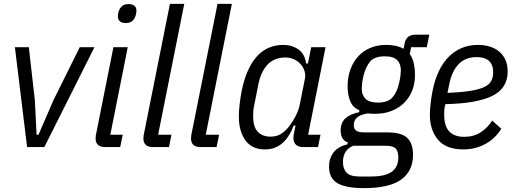

<svg xmlns="http://www.w3.org/2000/svg" viewBox="-20 -760 2663 992"><path d="M120 0 57 -516H129L160 -242L169 -64H179L256 -242L392 -516H468L209 0Z M629 -641Q611 -641 600 -649.5Q589 -658 589 -676Q589 -685 593 -700Q598 -717 610 -728Q622 -739 645 -739Q663 -739 674 -730.5Q685 -722 685 -704Q685 -695 681 -680Q676 -663 664 -652Q652 -641 629 -641ZM524 0Q474 0 474 -45Q474 -53 475 -60Q476 -67 478 -75L566 -516H640L550 -64H614L601 0Z M771 0Q721 0 721 -45Q721 -53 722 -60Q723 -67 725 -75L858 -740H932L797 -64H866L853 0Z M1017 0Q967 0 967 -45Q967 -53 968 -60Q969 -67 971 -75L1104 -740H1178L1043 -64H1112L1099 0Z M1547 0Q1523 0 1509.5 -12Q1496 -24 1496 -47Q1496 -55 1497 -62Q1498 -69 1500 -77L1507 -111H1497Q1451 12 1349 12Q1282 12 1248 -35Q1214 -82 1214 -158Q1214 -185 1218 -220Q1222 -255 1228 -287Q1251 -404 1305 -466Q1359 -528 1444 -528Q1489 -528 1522.5 -504Q1556 -480 1561 -432H1571L1588 -516H1662L1572 -64H1636L1623 0ZM1378 -54Q1407 -54 1429 -66.5Q1451 -79 1471 -104Q1491 -129 1507 -159.5Q1523 -190 1528 -216L1556 -356Q1559 -373 1553.5 -392Q1548 -411 1535 -426.5Q1522 -442 1501.5 -452.5Q1481 -463 1455 -463Q1398 -463 1363.5 -427.5Q1329 -392 1315 -325L1292 -209Q1289 -195 1288.5 -182Q1288 -169 1288 -159Q1288 -104 1312 -79Q1336 -54 1378 -54Z M2114 39Q2114 124 2052.5 168Q1991 212 1860 212Q1767 212 1723.5 186.5Q1680 161 1680 101Q1680 59 1703 28Q1726 -3 1775 -14L1777 -24Q1757 -32 1748.5 -47.5Q1740 -63 1740 -86Q1740 -126 1764.5 -148.5Q1789 -171 1835 -180L1837 -190Q1803 -204 1789.5 -237.5Q1776 -271 1776 -314Q1776 -361 1790 -400Q1804 -439 1829.5 -467.5Q1855 -496 1892 -512Q1929 -528 1975 -528Q2030 -528 2065 -508L2071 -538Q2075 -558 2089 -569.5Q2103 -581 2127 -581H2198L2185 -516H2104L2097 -481Q2111 -462 2117.5 -434Q2124 -406 2124 -370Q2124 -329 2110 -293Q2096 -257 2069.5 -230Q2043 -203 2004.5 -187.5Q1966 -172 1918 -172Q1909 -172 1899 -172.5Q1889 -173 1880 -174Q1846 -169 1827 -154.5Q1808 -140 1808 -114Q1808 -93 1821 -84.5Q1834 -76 1861 -76H1980Q2055 -76 2084.5 -47Q2114 -18 2114 39ZM2038 53Q2038 21 2024 7Q2010 -7 1972 -7H1805Q1779 4 1765.5 24.5Q1752 45 1752 77Q1752 112 1770.5 132Q1789 152 1839 152H1896Q1970 152 2004 127.5Q2038 103 2038 53ZM1933 -230Q1983 -230 2007 -256Q2031 -282 2042 -331Q2047 -351 2049 -369Q2051 -387 2051 -398Q2051 -430 2032 -449.5Q2013 -469 1968 -469Q1915 -469 1892 -441.5Q1869 -414 1858 -368Q1853 -348 1851 -330Q1849 -312 1849 -301Q1849 -269 1868.5 -249.5Q1888 -230 1933 -230Z M2373 12Q2286 12 2243.5 -37.5Q2201 -87 2201 -167Q2201 -193 2205 -227Q2209 -261 2215 -291Q2238 -406 2299 -467Q2360 -528 2450 -528Q2482 -528 2510 -519.5Q2538 -511 2558.5 -494Q2579 -477 2591 -451.5Q2603 -426 2603 -391Q2603 -303 2522.5 -264Q2442 -225 2281 -222Q2276 -203 2275.5 -190.5Q2275 -178 2275 -168Q2275 -108 2301.5 -80.5Q2328 -53 2378 -53Q2427 -53 2463 -76Q2499 -99 2523 -137L2570 -95Q2539 -44 2487.5 -16Q2436 12 2373 12ZM2443 -465Q2386 -465 2351 -430Q2316 -395 2302 -329L2292 -280Q2361 -283 2406.5 -290Q2452 -297 2479 -309Q2506 -321 2517 -340Q2528 -359 2528 -386Q2528 -410 2521 -425Q2514 -440 2502 -449Q2490 -458 2474.5 -461.5Q2459 -465 2443 -465Z"/></svg>

Font: IBM Plex Sans Condensed
Style: Italic
Weight: 400
Width: 3
Italic angle: -11°
Designer: Mike Abbink, Paul van der Laan, Pieter van Rosmalen
Foundry: Bold Monday
Version: Version 1.3